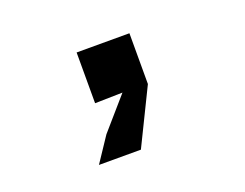

<svg xmlns="http://www.w3.org/2000/svg" viewBox="-68 -299 786 615"><g transform="rotate(-20 325.0 8.5)"><path d="M234 0V-173H414V0L321 190H178L234 106L328 -2Z"/></g></svg>

Font: Azeret Mono
Style: Bold
Weight: 700
Designer: Martin Vácha
Foundry: Displaay
Version: Version 1.002